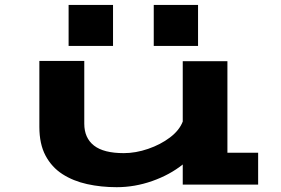

<svg xmlns="http://www.w3.org/2000/svg" viewBox="-20 -748 1140 778"><path d="M453 10.5Q389.5 10.5 333 -2Q276.5 -14.5 233 -42.5Q189.5 -70.5 164.5 -117.5Q139.5 -164.5 139.5 -234V-501H321.5V-247Q321.5 -189 360.8 -158.2Q400 -127.5 481.5 -127.5Q530 -127.5 580.2 -144.8Q630.5 -162 668.8 -191Q707 -220 720.5 -255.5V-500H901.5V-129H1026V0H720.5V-81.5Q668 -39.5 597 -14.5Q526 10.5 453 10.5ZM258 -728H438V-562H258ZM603 -728H782.5V-562H603Z"/></svg>

Font: Trispace Expanded
Style: Bold
Weight: 700
Width: 7
Designer: Tyler Finck
Foundry: Etcetera Type Company
Version: Version 1.210; ttfautohint (v1.8.3)